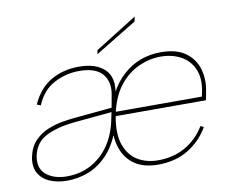

<svg xmlns="http://www.w3.org/2000/svg" viewBox="-77 -790 1079 895"><g transform="rotate(-10 462.5 -342.5)"><path d="M602 7Q532 7 488 -25Q444 -57 428 -116Q412 -175 428 -255Q451 -373 525.5 -440Q600 -507 704 -507Q779 -507 821.5 -475.5Q864 -444 878 -394.5Q892 -345 881 -291Q880 -284 878 -273.5Q876 -263 873 -250H446Q431 -168 449.5 -115.5Q468 -63 509.5 -38Q551 -13 606 -13Q679 -13 735.5 -45.5Q792 -78 827 -136L842 -129Q807 -68 746.5 -30.5Q686 7 602 7ZM857 -270Q876 -341 859 -389Q842 -437 799.5 -462Q757 -487 700 -487Q647 -487 596 -464Q545 -441 506.5 -393.5Q468 -346 450 -270ZM434 -250 427 -180Q401 -113 361.5 -72Q322 -31 273.5 -12Q225 7 172 7Q124 7 88.5 -9Q53 -25 36.5 -56Q20 -87 29 -132Q39 -178 66.5 -206Q94 -234 129.5 -248Q165 -262 198.5 -267.5Q232 -273 253 -275L434 -292L444 -347Q457 -408 425.5 -447.5Q394 -487 314 -487Q252 -487 196 -458Q140 -429 111 -360L93 -367Q126 -440 184 -473.5Q242 -507 316 -507Q397 -507 438 -467.5Q479 -428 463 -349L445 -260ZM430 -272 248 -255Q170 -247 117 -220.5Q64 -194 51 -132Q40 -73 77 -43Q114 -13 174 -13Q239 -13 290.5 -41.5Q342 -70 375.5 -120Q409 -170 422 -234ZM614 -692 609 -669 412 -549 416 -568Z"/></g></svg>

Font: Albert Sans Thin
Style: Italic
Weight: 250
Italic angle: -11.25°
Designer: Andreas Rasmussen
Foundry: a.Foundry
Version: Version 1.025